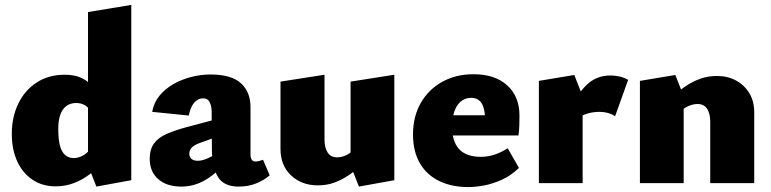

<svg xmlns="http://www.w3.org/2000/svg" viewBox="-20 -745 3135 781"><path d="M206 13Q152 13 111.5 -14.5Q71 -42 49.5 -90Q28 -138 28 -201Q28 -268 54 -322.5Q80 -377 128.5 -409Q177 -441 243 -441Q280 -441 305.5 -430.5Q331 -420 347 -403Q363 -386 372 -365L346 -296Q337 -311 322.5 -318.5Q308 -326 290 -326Q266 -326 249.5 -313.5Q233 -301 225 -277.5Q217 -254 217 -220Q217 -178 224 -152Q231 -126 245.5 -114Q260 -102 280 -102Q296 -102 314 -110.5Q332 -119 348 -139L393 -81Q374 -59 346 -37Q318 -15 282.5 -1Q247 13 206 13ZM372 14 338 -73V-696L514 -725V-12Z M951 14Q891 14 867 -24.5Q843 -63 842 -132L841 -279Q842 -294 839.5 -308.5Q837 -323 830 -334Q823 -345 806 -345Q792 -345 780 -336.5Q768 -328 760 -312Q752 -296 748 -275L599 -290Q606 -328 629 -356Q652 -384 685.5 -403Q719 -422 758 -432Q797 -442 836 -442Q922 -442 961 -405.5Q1000 -369 999 -306V-115Q999 -103 1004 -95.5Q1009 -88 1018 -88Q1026 -88 1033.5 -90Q1041 -92 1050 -95L1077 -32Q1056 -13 1023.5 0.5Q991 14 951 14ZM718 14Q658 14 623.5 -16.5Q589 -47 589 -99Q589 -138 607 -162Q625 -186 658.5 -200.5Q692 -215 736 -227L901 -271L905 -204L789 -162Q772 -156 761 -145.5Q750 -135 750 -120Q750 -106 759 -98.5Q768 -91 785 -91Q803 -91 826 -101.5Q849 -112 874 -127L891 -76Q849 -30 806.5 -8Q764 14 718 14Z M1273 9Q1207 9 1164 -31.5Q1121 -72 1121 -139V-413L1300 -441V-176Q1300 -145 1312.5 -125Q1325 -105 1352 -105Q1364 -105 1376.5 -109Q1389 -113 1400.5 -120.5Q1412 -128 1420 -138L1459 -78Q1429 -53 1399.5 -33Q1370 -13 1339.5 -2Q1309 9 1273 9ZM1440 14 1406 -73V-413L1584 -441V-12Z M1885 16Q1818 16 1767 -8.5Q1716 -33 1688 -81Q1660 -129 1660 -198Q1660 -271 1691.5 -326Q1723 -381 1778.5 -412Q1834 -443 1906 -443Q1994 -443 2043.5 -397.5Q2093 -352 2093 -276Q2093 -256 2092.5 -236Q2092 -216 2089 -194H1953V-260Q1953 -303 1939 -325Q1925 -347 1897 -347Q1871 -347 1853.5 -331.5Q1836 -316 1827.5 -289.5Q1819 -263 1819 -229Q1819 -169 1848 -138Q1877 -107 1936 -107Q1965 -107 1993 -116.5Q2021 -126 2045 -142L2091 -62Q2059 -31 2021.5 -14Q1984 3 1948.5 9.5Q1913 16 1885 16ZM1740 -194 1760 -276H2084V-194Z M2172 0V-416L2316 -440L2350 -354V0ZM2310 -244 2288 -283Q2323 -356 2363.5 -397Q2404 -438 2463 -438Q2483 -438 2501.5 -433.5Q2520 -429 2535 -420L2482 -272Q2469 -281 2453 -285.5Q2437 -290 2419 -290Q2384 -290 2356.5 -278.5Q2329 -267 2310 -244Z M2869 0V-251Q2869 -282 2856.5 -302Q2844 -322 2817 -322Q2805 -322 2792 -318Q2779 -314 2767.5 -307Q2756 -300 2748 -289L2709 -349Q2740 -375 2769 -394.5Q2798 -414 2829.5 -425Q2861 -436 2896 -436Q2940 -436 2974 -417.5Q3008 -399 3028 -366Q3048 -333 3048 -288V0ZM2583 0V-416L2727 -440L2761 -354V0Z"/></svg>

Font: Ysabeau Office Black
Style: Regular
Weight: 900
Designer: Christian Thalmann (Catharsis Fonts)
Version: Version 2.001;gftools[0.9.30]; featfreeze: tnum,lnum,ss02